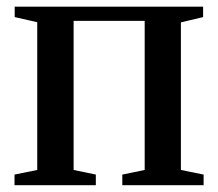

<svg xmlns="http://www.w3.org/2000/svg" viewBox="-20 -542 638 562"><path d="M22.5 0V-31L89 -44.5V-477L23 -492V-522.5H574.5V-492L509.5 -476.5V-44.5L576 -31V0H338V-31L403.5 -44.5V-481H195.5V-44.5L260.5 -31V0Z"/></svg>

Font: Merriweather 96pt Medium
Style: Regular
Weight: 500
Version: Version 2.100